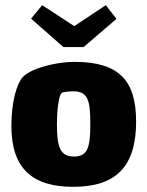

<svg xmlns="http://www.w3.org/2000/svg" viewBox="-20 -709 570 742"><path d="M303 -527 430 -636 389 -689 267 -608 143 -689 100 -637 225 -527ZM267 -470C200 -470 99 -446 67 -410C45 -385 24 -316 24 -222C24 -57 106 13 263 13C429 13 506 -66 506 -239C506 -397 441 -470 267 -470ZM266 -104C213 -104 200 -140 200 -228C200 -276 206 -339 218 -349C223 -355 252 -356 264 -356C320 -356 329 -321 329 -229C329 -142 320 -104 266 -104Z"/></svg>

Font: FilmFarsi_V5 Display
Style: Regular
Weight: 400
Designer: Borna Izadpanah
Foundry: Borna Izadpanah
Version: Version 1.000;PS 001.000;hotconv 1.0.88;makeotf.lib2.5.64775